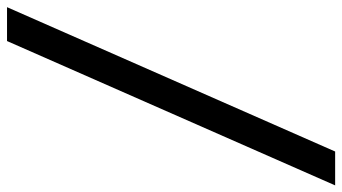

<svg xmlns="http://www.w3.org/2000/svg" viewBox="-298 -582 997 560"><g transform="rotate(-90 201.0 -301.5)"><path d="M-59.2 177 361.8 -780H460.6L39.6 177Z"/></g></svg>

Font: Merriweather 7pt Light
Style: Italic
Weight: 300
Italic angle: -7.8°
Designer: Eben Sorkin
Foundry: Eben Sorkin
Version: Version 2.200;gftools[0.9.31]